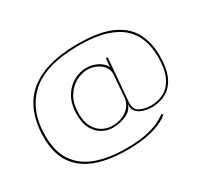

<svg xmlns="http://www.w3.org/2000/svg" viewBox="-132 -879 1195 1099"><g transform="rotate(-30 465.5 -330.0)"><path d="M423.5 4Q307.5 4 222.8 -26.5Q138 -57 92 -123.2Q46 -189.5 46 -297.5Q46 -412.5 91 -494.5Q136 -576.5 232.2 -620.5Q328.5 -664.5 483 -664.5Q621.5 -664.5 703 -627.8Q784.5 -591 819.8 -525Q855 -459 855 -371Q855 -282 829 -231Q803 -180 761 -158.8Q719 -137.5 670.5 -137.5Q643.5 -137.5 616 -145.5Q588.5 -153.5 571.5 -172.2Q554.5 -191 559 -223Q547.5 -184 505.5 -165.8Q463.5 -147.5 417 -147.5Q385 -147.5 352.2 -164.2Q319.5 -181 297.5 -217.8Q275.5 -254.5 275.5 -315Q275.5 -383 301.8 -428.8Q328 -474.5 368.8 -497.8Q409.5 -521 454 -521Q489 -521 516 -509Q543 -497 558.8 -480.8Q574.5 -464.5 575.5 -452L580.5 -512H592.5L569 -229.5Q565 -182.5 596.2 -165.5Q627.5 -148.5 671 -148.5Q719 -148.5 758 -170Q797 -191.5 820.2 -240.2Q843.5 -289 843.5 -370.5Q843.5 -431.5 825.5 -483.2Q807.5 -535 766.2 -573Q725 -611 655.5 -632.2Q586 -653.5 482 -653.5Q262 -653.5 160.2 -560.5Q58.5 -467.5 58.5 -299.5Q58.5 -195.5 103 -131Q147.5 -66.5 229.5 -36.8Q311.5 -7 424 -7Q520 -7 578.2 -22.8Q636.5 -38.5 664.2 -55.8Q692 -73 696 -77.5L704.5 -68.5Q701 -64.5 684.5 -53Q668 -41.5 635 -28.2Q602 -15 550 -5.5Q498 4 423.5 4ZM420 -158.5Q476 -158.5 515.5 -186.8Q555 -215 560.5 -263.5L572.5 -411.5Q573.5 -441 556.5 -462.8Q539.5 -484.5 512.2 -496.8Q485 -509 455 -509Q416.5 -509 377.8 -487.8Q339 -466.5 313.2 -423.5Q287.5 -380.5 287.5 -315.5Q287.5 -260.5 307 -225.8Q326.5 -191 357 -174.8Q387.5 -158.5 420 -158.5Z"/></g></svg>

Font: Anybody ExtraExpanded Thin
Style: Regular
Weight: 100
Width: 8
Designer: Tyler Finck
Foundry: Etcetera Type Company
Version: Version 1.010; ttfautohint (v1.8.3) -l 8 -r 50 -G 200 -x 14 